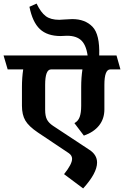

<svg xmlns="http://www.w3.org/2000/svg" viewBox="-40 -891 695 1076"><path d="M0 0ZM578 -502Q545 -502 545 -415V-278Q545 -225 515 -187.5Q485 -150 430 -131L377 -201Q398 -212 406.5 -235.5Q415 -259 415 -298V-404Q415 -455 422 -502H246Q213 -502 213 -415V-276Q213 -241 223 -221.5Q233 -202 257 -186L460 -52Q504 -24 504 20Q504 79 426 165L319 85Q364 29 364 -1Q364 -20 345 -33L173 -148Q121 -183 102 -215.5Q83 -248 83 -298V-404Q83 -455 90 -502H3L-20 -580H613L635 -502ZM321 -690 300 -689Q225 -689 183.5 -728Q142 -767 125 -853L165 -871Q189 -821 216.5 -800.5Q244 -780 292 -780Q301 -780 325 -782Q351 -784 364 -784H365Q437 -784 478.5 -741Q520 -698 516 -580H451Q442 -644 410.5 -669Q379 -694 321 -690Z"/></svg>

Font: Sumana
Style: Bold
Weight: 700
Designer: Cyreal, Alexei Vanyashin (Devanagari), Olga Karpushina (Latin)
Foundry: Cyreal
Version: Version 1.015;PS 001.015;hotconv 1.0.70;makeotf.lib2.5.58329